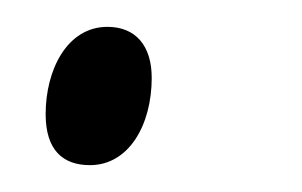

<svg xmlns="http://www.w3.org/2000/svg" viewBox="-20 -117 225 143"><path d="M47 6C76 6 93 -24 93 -59C93 -83 81 -97 60 -97C30 -97 14 -65 14 -32C14 -5 27 6 47 6Z"/></svg>

Font: Noto Serif Display Condensed Light
Style: Italic
Weight: 300
Width: 3
Italic angle: -12°
Designer: Monotype Design Team
Foundry: Monotype Imaging Inc.
Version: Version 2.009